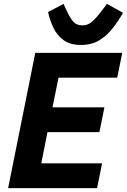

<svg xmlns="http://www.w3.org/2000/svg" viewBox="-20 -971 655 991"><path d="M481 0H22L162 -698H611L585 -570H282L251 -417H519L493 -289H225L193 -128H507ZM398 -739Q341 -739 307 -764.5Q273 -790 255 -829Q237 -868 228 -909L308 -951L326 -912Q342 -878 358.5 -859Q375 -840 406 -840Q433 -840 454.5 -858.5Q476 -877 504 -914L532 -951L615 -905Q591 -863 561.5 -825Q532 -787 492.5 -763Q453 -739 398 -739Z"/></svg>

Font: IBM Plex Sans
Style: Italic
Weight: 400
Italic angle: -11.31°
Designer: Mike Abbink, Paul van der Laan, Pieter van Rosmalen
Foundry: Bold Monday
Version: Version 3.201